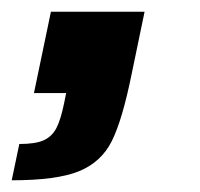

<svg xmlns="http://www.w3.org/2000/svg" viewBox="-46 -159 342 328"><path d="M64 15 67 0H12L41 -139H201L179 -33Q163 46 145 82Q127 118 89 133.5Q51 149 -26 149L-13 87Q15 87 29 80.5Q43 74 50.5 59.5Q58 45 64 15Z"/></svg>

Font: Saira Semi Condensed
Style: Bold Italic
Weight: 700
Width: 4
Italic angle: -12°
Designer: Hector Gatti with collaboration of the Omnibus-Type team
Foundry: Omnibus-Type
Version: Version 1.001; ttfautohint (v1.8)